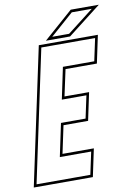

<svg xmlns="http://www.w3.org/2000/svg" viewBox="-117 -907 668 965"><g transform="rotate(-10 217.0 -424.0)"><path d="M-24.5 0 124.5 -700H426L396 -558.5H236L207 -424H332.5L302.5 -282.5H177L147 -141.5H307L277 0ZM-8 -13.5H266.5L291 -128H131L166.5 -296H292L316.5 -410.5H191L225 -572H385L409.5 -686.5H135ZM163.5 -716 313.5 -848H457L287 -716ZM198.5 -730H284.5L418.5 -834H316.5Z"/></g></svg>

Font: Tourney Condensed Thin
Style: Italic
Weight: 100
Width: 3
Italic angle: -12°
Designer: Tyler Finck
Foundry: Etcetera Type Co
Version: Version 1.010; ttfautohint (v1.8.3)